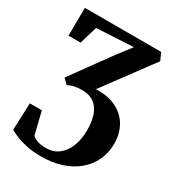

<svg xmlns="http://www.w3.org/2000/svg" viewBox="-187 -645 899 991"><g transform="rotate(30 263.0 -149.0)"><path d="M212 240Q163 240 124.5 231.8Q86 223.5 59.2 212Q32.5 200.5 19 192L25.5 31.5H97L129.5 164Q142 176.5 162.2 183.2Q182.5 190 213.5 190Q256.5 189.5 287 165.8Q317.5 142 334.2 100.5Q351 59 351 4.5Q351 -37 343 -68.5Q335 -100 319.2 -121Q303.5 -142 280 -152.5Q256.5 -163 226 -163Q200.5 -163 179.5 -158.5Q158.5 -154 143.5 -145L114 -173.5L283.5 -407.5L345.5 -488L127 -476.5L95.5 -371H23.5L25 -537.5H479.5L499.5 -493.5L284 -202Q354.5 -205.5 404.5 -180.8Q454.5 -156 480.8 -110.5Q507 -65 507 -6Q507 49 485.8 94.2Q464.5 139.5 425.2 172.2Q386 205 331.8 222.5Q277.5 240 212 240Z"/></g></svg>

Font: Merriweather 60pt
Style: Bold
Weight: 700
Version: Version 2.100